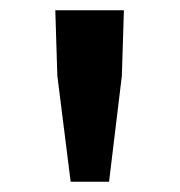

<svg xmlns="http://www.w3.org/2000/svg" viewBox="-20 -797 351 375"><path d="M118 -442 92 -649 88 -777H222L218 -649L193 -442Z"/></svg>

Font: Noto Sans JP Thin SemiBold
Style: Regular
Weight: 600
Version: Version 2.004-H2;hotconv 1.0.118;makeotfexe 2.5.65603